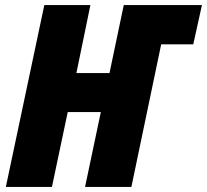

<svg xmlns="http://www.w3.org/2000/svg" viewBox="-20 -734 813 754"><path d="M184 0 246 -294H376L314 0H496L613 -560H739L773 -714H466L410 -447H280L335 -714H154L3 0Z"/></svg>

Font: Noto Sans Display SemiCondensed Black
Style: Italic
Weight: 900
Width: 4
Designer: Monotype Design team
Foundry: Monotype Imaging Inc.
Version: 1.000